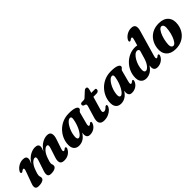

<svg xmlns="http://www.w3.org/2000/svg" viewBox="221 -1876 3038 3038"><g transform="rotate(-45 1740.0 -356.5)"><path d="M317.5 -104 376 -280.5Q399.5 -351.5 360 -351.5Q331 -351.5 295.8 -314.8Q260.5 -278 235 -207Q220.5 -168.5 214.5 -145.5Q208.5 -122.5 208.5 -108Q208.5 -93.5 213.2 -81Q218 -68.5 218 -52.5Q218 -23 184.5 -5.8Q151 11.5 90 11.5Q42.5 11.5 32 -18.8Q21.5 -49 43 -103.5L112 -293Q126 -328.5 123.8 -342.2Q121.5 -356 108.5 -356Q95 -356 71 -335Q56.5 -325 46.5 -329.5Q37 -332.5 36 -344.8Q35 -357 44.5 -372.5Q70.5 -415 116 -441Q161.5 -467 212 -467Q285.5 -467 285.5 -410Q285.5 -391 276.5 -368Q267.5 -345 256.5 -319Q309 -401 368.2 -434Q427.5 -467 480.5 -467Q557 -467 556.5 -409Q556.5 -391 548.8 -369Q541 -347 530.5 -323Q581.5 -401 639.5 -434Q697.5 -467 751.5 -467Q812.5 -467 824.8 -423Q837 -379 813.5 -312.5L763 -162.5Q751 -128.5 753.2 -114.5Q755.5 -100.5 768 -100.5Q775.5 -100.5 783 -104.5Q790.5 -108.5 802 -119.5Q815.5 -130 824.5 -125Q832.5 -122 834 -110.2Q835.5 -98.5 825.5 -79.5Q804.5 -39 763.2 -13.8Q722 11.5 666.5 11.5Q603.5 11.5 590 -26.8Q576.5 -65 597.5 -127L647.5 -280.5Q671.5 -351.5 632 -351.5Q603 -351.5 567.2 -314.2Q531.5 -277 505.5 -204.5Q491.5 -166 485.8 -143.5Q480 -121 480 -108Q480 -93 485.5 -80.8Q491 -68.5 490.5 -53Q490 -23 458.2 -5.5Q426.5 12 370 12Q318.5 12 309.2 -20.2Q300 -52.5 317.5 -104Z M1326 -160.5Q1317 -127 1320.2 -113.2Q1323.5 -99.5 1335 -99.5Q1348.5 -99.5 1369 -119.5Q1381 -129.5 1390 -126Q1408 -120 1393 -83Q1374.5 -40 1334 -14.2Q1293.5 11.5 1242.5 11.5Q1206.5 11.5 1189.5 -8Q1172.5 -27.5 1172.5 -62Q1172.5 -80 1175.5 -101Q1106.5 11.5 997.5 11.5Q940 11.5 908.2 -27Q876.5 -65.5 883.5 -143.5Q888 -202 914.5 -259.5Q941 -317 987.8 -364.2Q1034.5 -411.5 1099 -439.8Q1163.5 -468 1243.5 -468Q1333 -468 1375.5 -450Q1418 -432 1415.5 -405.5Q1413.5 -390.5 1405.5 -383.2Q1397.5 -376 1388.5 -368.5Q1379.5 -361 1375 -345.5ZM1049 -149.5Q1045 -111 1053.8 -95.2Q1062.5 -79.5 1077 -79.5Q1097 -79.5 1119.5 -101.5Q1142 -123.5 1163.2 -161.2Q1184.5 -199 1201.5 -247.2Q1218.5 -295.5 1227 -348.5Q1236.5 -403.5 1204 -403.5Q1178 -403.5 1152.5 -380.2Q1127 -357 1104.8 -319.2Q1082.5 -281.5 1067.8 -237Q1053 -192.5 1049 -149.5Z M1525 -378.5 1500 -386.5Q1480 -397.5 1480 -416.5Q1480 -447.5 1520 -447.5H1548Q1564 -447.5 1575.5 -453Q1587 -458.5 1600.5 -473L1671.5 -538.5Q1680 -548 1689.8 -553.5Q1699.5 -559 1713 -559Q1742 -559 1742 -531.5Q1742 -523 1739.8 -510.2Q1737.5 -497.5 1732.5 -480.5L1722 -444.5H1802.5Q1825 -444.5 1825 -421.5Q1825 -401 1809.8 -389Q1794.5 -377 1769 -377H1702L1641 -167.5Q1628 -123.5 1634.5 -107.8Q1641 -92 1661.5 -92Q1690 -92 1722 -126.5Q1736.5 -141 1747 -140.5Q1765.5 -140 1762.5 -117Q1757.5 -88 1730 -58.5Q1702.5 -29 1658.5 -9Q1614.5 11 1559.5 11Q1496.5 11 1475.5 -29Q1454.5 -69 1482.5 -153L1532 -318.5Q1541.5 -346 1540 -358.8Q1538.5 -371.5 1525 -378.5Z M2265 -160.5Q2256 -127 2259.2 -113.2Q2262.5 -99.5 2274 -99.5Q2287.5 -99.5 2308 -119.5Q2320 -129.5 2329 -126Q2347 -120 2332 -83Q2313.5 -40 2273 -14.2Q2232.5 11.5 2181.5 11.5Q2145.5 11.5 2128.5 -8Q2111.5 -27.5 2111.5 -62Q2111.5 -80 2114.5 -101Q2045.5 11.5 1936.5 11.5Q1879 11.5 1847.2 -27Q1815.5 -65.5 1822.5 -143.5Q1827 -202 1853.5 -259.5Q1880 -317 1926.8 -364.2Q1973.5 -411.5 2038 -439.8Q2102.5 -468 2182.5 -468Q2272 -468 2314.5 -450Q2357 -432 2354.5 -405.5Q2352.5 -390.5 2344.5 -383.2Q2336.5 -376 2327.5 -368.5Q2318.5 -361 2314 -345.5ZM1988 -149.5Q1984 -111 1992.8 -95.2Q2001.5 -79.5 2016 -79.5Q2036 -79.5 2058.5 -101.5Q2081 -123.5 2102.2 -161.2Q2123.5 -199 2140.5 -247.2Q2157.5 -295.5 2166 -348.5Q2175.5 -403.5 2143 -403.5Q2117 -403.5 2091.5 -380.2Q2066 -357 2043.8 -319.2Q2021.5 -281.5 2006.8 -237Q1992 -192.5 1988 -149.5Z M2964.5 -595.5 2840.5 -165.5Q2829.5 -127.5 2832.2 -113.5Q2835 -99.5 2847 -99.5Q2860.5 -99.5 2880 -119Q2893 -129.5 2902.5 -124.5Q2921 -117.5 2904 -80.5Q2884 -39 2842 -13.8Q2800 11.5 2753.5 11.5Q2714.5 11.5 2696.2 -7.8Q2678 -27 2678 -62.5Q2678 -80.5 2681 -101Q2645 -44.5 2599.5 -16.5Q2554 11.5 2503 11.5Q2440 11.5 2408 -30.5Q2376 -72.5 2384.5 -152.5Q2390 -212.5 2417 -268.8Q2444 -325 2488.8 -369.5Q2533.5 -414 2592.5 -440.2Q2651.5 -466.5 2720 -466.5Q2746 -466.5 2767.5 -461L2794 -552.5Q2804 -586.5 2802.2 -599.5Q2800.5 -612.5 2788.5 -612.5Q2775.5 -612.5 2753.5 -594Q2738.5 -583 2728.5 -587.5Q2720 -590.5 2719 -602.5Q2718 -614.5 2727.5 -631.5Q2752 -673.5 2796.8 -699.2Q2841.5 -725 2892.5 -725Q2949 -725 2965.5 -691Q2982 -657 2964.5 -595.5ZM2546 -139Q2545 -106 2555 -92.5Q2565 -79 2581.5 -79Q2610.5 -79 2645.5 -121.8Q2680.5 -164.5 2702 -238L2741.5 -372.5Q2736.5 -405 2703.5 -405Q2675.5 -405 2648 -380Q2620.5 -355 2597.8 -315Q2575 -275 2561 -228.5Q2547 -182 2546 -139Z M3260 -469Q3365 -467.5 3417.5 -406.8Q3470 -346 3456.5 -245.5Q3447 -170 3407.5 -111.5Q3368 -53 3303.8 -20Q3239.5 13 3155.5 11.5Q3052.5 10 2999.8 -50Q2947 -110 2960.5 -211Q2970.5 -285 3008 -343.8Q3045.5 -402.5 3109 -436.2Q3172.5 -470 3260 -469ZM3166 -52Q3191 -50 3215.5 -81.8Q3240 -113.5 3259.2 -165.8Q3278.5 -218 3287.5 -279Q3298.5 -344 3288 -373.5Q3277.5 -403 3252 -405.5Q3225.5 -407 3200.2 -374Q3175 -341 3156 -287.5Q3137 -234 3128.5 -175.5Q3118 -112 3129.2 -83Q3140.5 -54 3166 -52Z"/></g></svg>

Font: Fraunces 72pt S050
Style: Bold Italic
Weight: 700
Italic angle: -16°
Version: Version 1.000; ttfautohint (v1.8.3)